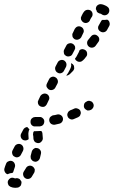

<svg xmlns="http://www.w3.org/2000/svg" viewBox="-147 -582 545 919"><path d="M-55 313Q-51 310 -48 307Q-46 303 -45 299Q-44 294 -44 290Q-45 288 -45 286Q-46 284 -47 283Q-49 280 -51 278Q-51 277 -51 277Q-55 273 -60 272Q-65 270 -70 271Q-72 272 -74 272Q-76 272 -78 271Q-87 267 -96 270Q-104 274 -108 282Q-110 286 -110 291Q-110 295 -108 300Q-107 304 -104 307Q-101 310 -97 312Q-86 317 -74 317Q-69 317 -63 316Q-58 315 -55 313ZM19 227Q17 223 14 219Q11 216 8 214Q-1 209 -10 212Q-19 215 -23 223Q-28 232 -33 239Q-38 247 -36 256Q-34 266 -26 271Q-19 276 -9 274Q0 272 5 264Q11 255 17 244Q19 240 19 236Q20 231 19 227ZM-106 190Q-98 186 -89 189Q-80 193 -77 201Q-73 210 -76 218Q-80 228 -82 236Q-83 239 -84 242Q-86 244 -88 246Q-96 246 -104 249Q-107 251 -110 252Q-119 250 -123 242Q-128 234 -126 225Q-123 214 -118 202Q-115 193 -106 190ZM32 127Q28 126 23 126Q19 127 15 130Q11 132 9 136Q6 139 5 144Q3 154 0 163Q-1 168 0 172Q0 177 2 180Q5 184 8 187Q12 190 16 191Q25 194 33 189Q41 184 44 175Q47 165 49 154Q51 144 46 137Q41 129 32 127ZM-77 168Q-69 173 -60 170Q-51 167 -47 159L-37 140Q-33 131 -36 122Q-39 113 -47 109Q-55 105 -64 108Q-73 111 -77 119L-87 138Q-91 146 -88 155Q-86 164 -77 168ZM51 45Q48 45 45 45Q33 46 22 46Q19 46 16 46Q13 49 12 53Q11 58 11 62Q13 71 13 81Q13 85 15 89Q16 93 20 97Q23 100 27 101Q31 103 36 103Q45 103 51 96Q58 89 58 80Q57 68 56 56Q56 53 54 50Q53 47 51 45ZM-10 81Q-10 82 -10 84Q-12 86 -14 87Q-16 88 -19 89Q-23 91 -28 90Q-32 90 -36 88Q-44 84 -47 75Q-50 66 -46 58L-36 39Q-33 33 -28 30Q-22 26 -16 26Q-14 30 -10 33Q-8 35 -6 37Q-9 42 -10 48Q-12 56 -11 65Q-10 73 -10 81ZM65 -1Q65 -10 58 -16Q51 -23 42 -22Q32 -22 21 -22Q16 -21 12 -20Q8 -18 5 -15Q2 -12 0 -7Q-1 -3 -1 1Q-1 11 5 17Q12 24 21 23Q33 23 44 23Q53 22 59 16Q65 9 65 -1ZM154 -17Q152 -26 144 -31Q136 -36 127 -34Q117 -31 107 -30Q102 -29 99 -26Q95 -24 92 -20Q90 -17 89 -12Q88 -8 89 -3Q91 6 98 11Q106 16 115 15Q126 13 137 10Q146 8 151 0Q156 -8 154 -17ZM238 -34Q240 -38 240 -42Q239 -47 238 -51Q234 -59 225 -62Q216 -66 208 -62Q198 -57 189 -54Q185 -52 182 -49Q179 -46 177 -41Q175 -37 175 -33Q175 -28 177 -24Q180 -16 189 -12Q197 -8 206 -12Q217 -16 227 -21Q231 -23 234 -26Q237 -29 238 -34ZM297 -90Q295 -94 291 -96Q287 -98 283 -99Q279 -100 274 -99Q270 -98 266 -95L264 -94Q256 -89 255 -80Q253 -70 258 -63Q261 -59 265 -57Q269 -54 273 -53Q277 -53 282 -54Q286 -55 290 -57L292 -59Q299 -64 301 -73Q303 -82 297 -90ZM35 -86Q37 -82 39 -78Q42 -75 46 -73Q55 -69 64 -71Q72 -74 77 -83L86 -102Q91 -110 88 -119Q85 -128 77 -132Q68 -136 60 -133Q51 -130 46 -122L37 -103Q35 -99 34 -95Q34 -90 35 -86ZM76 -166Q78 -162 81 -159Q84 -155 88 -153Q96 -149 105 -152Q114 -155 118 -163L128 -182Q132 -190 129 -199Q126 -208 118 -212Q110 -217 101 -214Q92 -211 88 -203L78 -183Q76 -179 75 -175Q75 -171 76 -166ZM208 -258Q209 -254 207 -250Q205 -245 202 -242L187 -227Q183 -224 179 -222Q174 -220 170 -220Q175 -226 179 -233L189 -252Q193 -260 194 -268Q194 -274 193 -279Q196 -279 198 -277Q200 -276 202 -274Q205 -271 207 -267Q208 -263 208 -258ZM129 -234Q137 -229 146 -232Q155 -235 159 -243L169 -262Q171 -266 171 -271Q172 -275 170 -280Q169 -284 166 -287Q163 -291 159 -293Q151 -297 142 -294Q133 -291 129 -283L119 -264Q115 -256 118 -247Q121 -238 129 -234ZM257 -300 264 -309Q271 -316 270 -325Q270 -335 263 -341Q257 -346 248 -347Q240 -347 234 -342Q232 -337 230 -332L220 -313Q217 -307 212 -302Q213 -299 214 -296Q216 -294 218 -292Q222 -289 226 -287Q230 -286 234 -286Q239 -286 243 -288Q247 -290 250 -293ZM159 -327Q160 -323 163 -319Q166 -316 170 -314Q178 -310 187 -313Q196 -315 200 -324L210 -343Q212 -347 213 -351Q213 -356 212 -360Q210 -364 207 -368Q204 -371 200 -373Q192 -377 183 -374Q174 -372 170 -363L160 -344Q158 -340 158 -336Q158 -331 159 -327ZM319 -411Q312 -417 303 -416Q294 -415 288 -407Q282 -399 275 -391Q269 -384 270 -374Q271 -365 278 -359Q285 -353 295 -354Q304 -355 310 -362Q317 -371 323 -380Q329 -387 328 -396Q327 -405 319 -411ZM200 -407Q201 -403 204 -400Q207 -396 211 -394Q220 -390 228 -393Q237 -396 242 -404L251 -423Q256 -431 253 -440Q250 -449 242 -453Q233 -458 224 -455Q216 -452 211 -444L202 -425Q199 -421 199 -416Q199 -412 200 -407ZM366 -488Q362 -487 358 -487Q351 -486 344 -487Q341 -486 339 -484Q337 -481 336 -479Q332 -471 326 -461Q321 -454 323 -444Q326 -435 334 -431Q342 -426 351 -428Q360 -430 365 -438Q371 -449 376 -458Q380 -466 377 -475Q375 -484 366 -488ZM246 -511 243 -505Q241 -501 240 -497Q240 -492 241 -488Q243 -484 246 -480Q249 -477 252 -475Q261 -470 270 -473Q279 -476 283 -484L286 -491Q288 -495 291 -499Q297 -506 296 -516Q295 -525 288 -531Q280 -536 271 -535Q262 -534 256 -527Q250 -520 246 -511ZM337 -562Q346 -561 354 -557Q362 -554 368 -549Q372 -546 374 -542Q376 -538 376 -533Q377 -529 375 -525Q374 -520 371 -517Q365 -510 356 -509Q347 -508 339 -514Q336 -517 331 -517Q327 -518 324 -520Q320 -522 317 -525Q316 -531 313 -536Q312 -536 312 -537Q312 -538 312 -540Q312 -541 312 -542Q313 -552 320 -557Q328 -563 337 -562Z"/></svg>

Font: FRB American Cursive Guidelines Arrows Dashed Extrabold
Style: Bold Italic
Weight: 800
Italic angle: -25°
Version: Version 2.0;Modular Font Editor K font №1